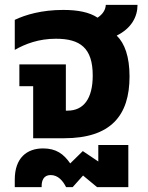

<svg xmlns="http://www.w3.org/2000/svg" viewBox="-20 -571 612 793"><path d="M117 0H244C438 0 515 -94 515 -255C515 -337 495 -392 462 -424C523 -454 548 -502 548 -551H417C416 -530 404 -512 383 -498C349 -521 300 -530 241 -530C152 -530 85 -510 41 -489V-365C85 -390 140 -411 211 -411C311 -411 363 -373 363 -259C363 -163 325 -114 259 -114H252V-305H60V-215H117ZM41 202H152V197C152 177 159 152 189 152C220 152 240 176 253 202H280L323 154L381 202H510V28H386V96L322 53L270 104C243 65 212 42 158 42C91 42 41 81 41 171Z"/></svg>

Font: Noto Sans Thai UI
Style: Bold
Weight: 700
Designer: Monotype Design Team
Foundry: Monotype Imaging Inc.
Version: Version 2.000